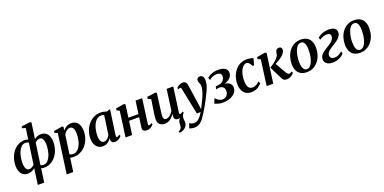

<svg xmlns="http://www.w3.org/2000/svg" viewBox="-8 -1948 6671 3334"><g transform="rotate(-20 3327.5 -281.5)"><path d="M281.5 254 322.5 -41.5Q308.5 -28.5 288.5 -16.8Q268.5 -5 243.8 2.8Q219 10.5 191 10.5Q134.5 10.5 99.2 -16.5Q64 -43.5 47.5 -89Q31 -134.5 31 -191Q31 -244.5 44 -297.5Q57 -350.5 82.2 -397Q107.5 -443.5 144.5 -479.5Q181.5 -515.5 229.2 -536Q277 -556.5 335.5 -556.5Q352 -556.5 367 -553.2Q382 -550 395 -545L423.5 -746.5L359 -765L366.5 -796.5L526.5 -817L549.5 -804L507.5 -509Q528.5 -528.5 559.5 -542.5Q590.5 -556.5 630 -556.5Q685 -556.5 721 -530.2Q757 -504 774.2 -458.5Q791.5 -413 791.5 -354.5Q791.5 -301.5 778.8 -248.8Q766 -196 741.2 -149.5Q716.5 -103 679.5 -67Q642.5 -31 594.5 -10.5Q546.5 10 488 10Q474.5 10 460.8 7.5Q447 5 435 1L400 254ZM331.5 -102 387 -487.5Q375.5 -498 360.5 -502.2Q345.5 -506.5 328 -506.5Q285 -506.5 253.2 -477.5Q221.5 -448.5 200.8 -401.8Q180 -355 170 -300.5Q160 -246 160 -194.5Q160 -150 168.8 -118.5Q177.5 -87 194.8 -70.5Q212 -54 235.5 -54Q265.5 -54 290.8 -69.2Q316 -84.5 331.5 -102ZM499 -450 442.5 -54.5Q453.5 -46.5 466.8 -43Q480 -39.5 495 -39.5Q530 -39.5 557 -59Q584 -78.5 604 -111.5Q624 -144.5 636.8 -185.2Q649.5 -226 656 -269Q662.5 -312 662.5 -351Q662.5 -417 642.8 -454.5Q623 -492 586.5 -492Q560 -492 537.5 -479.5Q515 -467 499 -450Z M815.5 254 916 -474 862 -497.5 868.5 -529.5 1025 -555 1046 -543 1037.5 -475Q1053 -496.5 1075.8 -515Q1098.5 -533.5 1127 -544.8Q1155.5 -556 1188.5 -556Q1242.5 -556 1279 -531.2Q1315.5 -506.5 1334 -460.5Q1352.5 -414.5 1352.5 -350Q1352.5 -296 1338.5 -243.8Q1324.5 -191.5 1297.5 -145.8Q1270.5 -100 1231.5 -64.8Q1192.5 -29.5 1142.5 -9.8Q1092.5 10 1032.5 10Q1018 10 1002.2 7.8Q986.5 5.5 971.5 2.5L936 254ZM980 -59Q992 -50 1007.8 -45.5Q1023.5 -41 1043 -41Q1080.5 -41 1109.2 -59.8Q1138 -78.5 1159.2 -110Q1180.5 -141.5 1194.5 -181.8Q1208.5 -222 1215 -266.2Q1221.5 -310.5 1221.5 -352.5Q1221.5 -393.5 1213 -424.2Q1204.5 -455 1187.2 -471.8Q1170 -488.5 1144 -488.5Q1119.5 -488.5 1097.2 -476Q1075 -463.5 1057.5 -444Q1040 -424.5 1029 -404Z M1845.5 -95.5Q1842.5 -74 1848.5 -65.8Q1854.5 -57.5 1864.5 -57.5Q1873 -57.5 1883.8 -63.5Q1894.5 -69.5 1909 -83L1922.5 -55.5Q1916.5 -46.5 1899.2 -30.8Q1882 -15 1856.2 -2.2Q1830.5 10.5 1798 10.5Q1766 10.5 1748 -6.5Q1730 -23.5 1730.5 -55.5L1734 -84Q1719 -61 1696.2 -39.2Q1673.5 -17.5 1644 -3.5Q1614.5 10.5 1578 10.5Q1524.5 10.5 1488 -15.5Q1451.5 -41.5 1432.8 -86.8Q1414 -132 1414 -190Q1414 -243 1427.8 -295.5Q1441.5 -348 1468.2 -394.8Q1495 -441.5 1534.5 -477.8Q1574 -514 1625.2 -534.8Q1676.5 -555.5 1739 -555.5Q1765.5 -555.5 1793.8 -549Q1822 -542.5 1843.5 -534L1910.5 -554ZM1779 -489Q1769.5 -496.5 1756.5 -500.5Q1743.5 -504.5 1728 -504.5Q1690 -504.5 1660.2 -485.8Q1630.5 -467 1608.5 -434.8Q1586.5 -402.5 1572.5 -361.8Q1558.5 -321 1551.8 -277Q1545 -233 1545 -191.5Q1545 -146.5 1554.5 -116.8Q1564 -87 1581 -72.2Q1598 -57.5 1620.5 -57.5Q1638 -57.5 1654.2 -64.8Q1670.5 -72 1684.5 -84.5Q1698.5 -97 1710.2 -112.5Q1722 -128 1730.5 -144.5Z M2439.5 -92.5Q2437 -74 2442 -65.8Q2447 -57.5 2455 -57.5Q2464 -57.5 2474.2 -62.8Q2484.5 -68 2500.5 -82L2513.5 -55Q2507 -46 2490.2 -30.2Q2473.5 -14.5 2447.5 -2Q2421.5 10.5 2388 10.5Q2364 10.5 2345.5 2.5Q2327 -5.5 2317.8 -21.8Q2308.5 -38 2312 -62.5L2338 -250.5H2151.5L2117 0H1995.5L2059.5 -470.5L2008 -495.5L2014.5 -529.5L2166 -554.5L2191 -540.5L2159 -304.5H2345L2377.5 -542H2499.5Z M2907.5 246.5 2899 217Q2921 207.5 2933.5 196.2Q2946 185 2952.5 168.5Q2960.5 151.5 2960 129Q2959.5 106.5 2962.5 83Q2964.5 50 2981.2 29.2Q2998 8.5 3010.5 -8.5L3081.5 -48.5Q3065.5 -29 3059 -7.8Q3052.5 13.5 3052.5 37.5Q3053 51.5 3055.2 69.2Q3057.5 87 3057.5 104Q3057.5 135 3045 161.2Q3032.5 187.5 3006.5 207.5Q2986.5 223 2962.5 232.8Q2938.5 242.5 2907.5 246.5ZM2718.5 10.5Q2685.5 10.5 2657.5 -1.8Q2629.5 -14 2612 -41Q2594.5 -68 2594 -111.5Q2594 -128 2595.8 -149.5Q2597.5 -171 2600.5 -195.2Q2603.5 -219.5 2607 -243Q2610.5 -266.5 2613.5 -287L2641.5 -470.5L2585 -500L2591 -533.5L2749.5 -554.5L2771 -542.5L2737.5 -287Q2735 -266.5 2731.8 -244.5Q2728.5 -222.5 2725.8 -201.5Q2723 -180.5 2721.2 -162.5Q2719.5 -144.5 2719.5 -132Q2719.5 -105.5 2725.5 -90.2Q2731.5 -75 2743.2 -68.5Q2755 -62 2772.5 -62Q2796.5 -62 2820.2 -76Q2844 -90 2865 -112.8Q2886 -135.5 2901.5 -161L2954.5 -548.5H3077L3014 -93.5Q3011.5 -75 3016.5 -66.2Q3021.5 -57.5 3031 -57.5Q3040 -57.5 3051 -63.8Q3062 -70 3079 -85L3091.5 -57.5Q3085 -47.5 3067.5 -31.5Q3050 -15.5 3024 -2.8Q2998 10 2965.5 10Q2930 10 2913.2 -6.2Q2896.5 -22.5 2895.5 -48.5Q2895.5 -51.5 2895.8 -58Q2896 -64.5 2897 -72.8Q2898 -81 2899.2 -89.5Q2900.5 -98 2901.5 -105L2900 -106Q2886 -84 2868 -63.2Q2850 -42.5 2827.2 -25.8Q2804.5 -9 2777.5 0.8Q2750.5 10.5 2718.5 10.5Z M3202 -454Q3198.5 -472 3193.2 -478.5Q3188 -485 3180 -485Q3171.5 -485 3163.8 -481Q3156 -477 3146.5 -469L3134 -498Q3140.5 -506.5 3157 -520.2Q3173.5 -534 3197.5 -545Q3221.5 -556 3249 -556Q3275 -556 3291 -547.2Q3307 -538.5 3315.2 -522.5Q3323.5 -506.5 3327 -483.5Q3333.5 -440.5 3340.5 -395.2Q3347.5 -350 3354.2 -303.8Q3361 -257.5 3368 -211.8Q3375 -166 3381.5 -121.5L3396 -11.5L3448 -115Q3467.5 -154.5 3483.8 -190.8Q3500 -227 3511.8 -260.8Q3523.5 -294.5 3530.2 -326.2Q3537 -358 3537 -389Q3536.5 -414.5 3529.8 -431Q3523 -447.5 3516.2 -462.8Q3509.5 -478 3509.5 -499.5Q3509.5 -525 3525.2 -540.2Q3541 -555.5 3568 -555.5Q3592.5 -555.5 3608.5 -542.8Q3624.5 -530 3632.5 -508.8Q3640.5 -487.5 3640.5 -462.5Q3640.5 -413.5 3626.8 -366Q3613 -318.5 3591.2 -272Q3569.5 -225.5 3545.5 -179.5Q3529.5 -146.5 3511.5 -112.5Q3493.5 -78.5 3474.5 -45.5Q3455.5 -12.5 3437 18.5Q3418.5 49.5 3401.2 76.5Q3384 103.5 3369 124.5Q3343.5 165.5 3315 193.2Q3286.5 221 3253.8 235.2Q3221 249.5 3180.5 249.5Q3155 249.5 3128.2 243.5Q3101.5 237.5 3088.5 229.5L3118 144Q3128 152.5 3151.5 162.8Q3175 173 3204 173Q3234 173 3261.5 157.5Q3289 142 3316.2 110.8Q3343.5 79.5 3371 32H3301.5Z M3796.5 10.5Q3755 10.5 3723.2 3.2Q3691.5 -4 3671.2 -13Q3651 -22 3643.5 -26.5L3680 -112Q3697.5 -93 3717.2 -77.5Q3737 -62 3759.2 -52.8Q3781.5 -43.5 3805 -43.5Q3835.5 -43.5 3861 -58Q3886.5 -72.5 3901.8 -100Q3917 -127.5 3917 -165.5Q3917 -192 3905.8 -213Q3894.5 -234 3871 -245.8Q3847.5 -257.5 3811.5 -257.5L3759 -245.5L3771.5 -297L3810 -301Q3861 -307.5 3890 -327.2Q3919 -347 3931.2 -373.2Q3943.5 -399.5 3943.5 -425Q3943.5 -458 3919.5 -475.2Q3895.5 -492.5 3865.5 -492.5Q3843.5 -492.5 3818.5 -487.5Q3793.5 -482.5 3767.2 -470Q3741 -457.5 3715 -434L3698.5 -482Q3725.5 -504.5 3758 -520.8Q3790.5 -537 3828 -545.5Q3865.5 -554 3907 -554Q3984 -554 4030.2 -524.8Q4076.5 -495.5 4076.5 -439Q4076.5 -406 4060.5 -379Q4044.5 -352 4017.2 -331Q3990 -310 3954.8 -296.5Q3919.5 -283 3881.5 -278L3876 -286Q3932.5 -293.5 3973.2 -280.2Q4014 -267 4036 -239.5Q4058 -212 4058 -175.5Q4058 -130 4036 -95.2Q4014 -60.5 3977 -37Q3940 -13.5 3893.2 -1.5Q3846.5 10.5 3796.5 10.5Z M4318.5 10Q4233.5 10 4184.8 -47.2Q4136 -104.5 4135 -209Q4134.5 -269.5 4153.5 -330.5Q4172.5 -391.5 4210.2 -442.5Q4248 -493.5 4304.5 -524.5Q4361 -555.5 4436 -555.5Q4464 -555.5 4497.5 -550.2Q4531 -545 4554 -535L4521 -411.5L4495 -414Q4483 -436.5 4469 -455.2Q4455 -474 4440.2 -485.5Q4425.5 -497 4411 -497Q4382.5 -497 4356 -476.5Q4329.5 -456 4309.2 -418.5Q4289 -381 4277.2 -329.5Q4265.5 -278 4266 -216Q4267 -163 4278.2 -128.8Q4289.5 -94.5 4310.8 -77.8Q4332 -61 4363.5 -61Q4392.5 -61 4416 -69.5Q4439.5 -78 4458.8 -92Q4478 -106 4494.5 -123.5L4516 -86Q4502 -66.5 4475 -44Q4448 -21.5 4408.8 -5.8Q4369.5 10 4318.5 10Z M4603 0 4666.5 -471.5 4614 -496 4620.5 -530 4775 -555.5 4799 -541.5 4725 0ZM4972.5 10Q4947 10 4930.2 1.5Q4913.5 -7 4903 -21.2Q4892.5 -35.5 4884.5 -52.5L4773 -279Q4804 -298 4831 -316.5Q4858 -335 4881.2 -355.5Q4904.5 -376 4924 -400Q4946.5 -426 4953.5 -448.8Q4960.5 -471.5 4962.5 -491Q4965 -513.5 4974.8 -527.5Q4984.5 -541.5 4998.8 -548Q5013 -554.5 5027 -554.5Q5055 -554.5 5068 -539.2Q5081 -524 5081.5 -503Q5082 -481 5073.2 -462.8Q5064.5 -444.5 5051 -428.5Q5034 -407.5 5008 -386.8Q4982 -366 4952.2 -347.8Q4922.5 -329.5 4894.2 -314.5Q4866 -299.5 4845 -290L4869 -330.5L4993 -113.5Q5005.5 -91.5 5019.2 -79.2Q5033 -67 5046 -67Q5055.5 -67 5068.8 -72Q5082 -77 5096 -90.5L5111 -61.5Q5102 -48.5 5082.5 -31.8Q5063 -15 5035.2 -2.5Q5007.5 10 4972.5 10Z M5431.5 -556.5Q5498.5 -556.5 5544.2 -530.5Q5590 -504.5 5613.5 -454.8Q5637 -405 5637 -334Q5637.5 -266 5617.8 -203.5Q5598 -141 5560 -92.5Q5522 -44 5468 -15.8Q5414 12.5 5346 12.5Q5280 12.5 5234.5 -13.5Q5189 -39.5 5165.5 -89Q5142 -138.5 5141.5 -208.5Q5141.5 -278 5161.2 -340.5Q5181 -403 5218.8 -451.8Q5256.5 -500.5 5310.2 -528.5Q5364 -556.5 5431.5 -556.5ZM5417 -507Q5387 -507 5364 -488Q5341 -469 5324.2 -437.2Q5307.5 -405.5 5296.5 -366Q5285.5 -326.5 5280.2 -284.8Q5275 -243 5275.5 -204.5Q5275.5 -146 5286 -108.8Q5296.5 -71.5 5316 -54Q5335.5 -36.5 5363 -36.5Q5392.5 -36.5 5415.2 -55.5Q5438 -74.5 5454.8 -106.2Q5471.5 -138 5482.2 -177.5Q5493 -217 5498.2 -258.8Q5503.5 -300.5 5503.5 -339Q5503 -397 5493.5 -434Q5484 -471 5465 -489Q5446 -507 5417 -507Z M5821.5 10Q5774 10 5740 -5.5Q5706 -21 5689 -48.5Q5672 -76 5674.5 -111Q5676.5 -144.5 5693.8 -170.8Q5711 -197 5738.2 -218.8Q5765.5 -240.5 5797 -259.5Q5828.5 -278.5 5859 -297.5Q5906.5 -327 5931.5 -358.2Q5956.5 -389.5 5959 -426Q5960 -447 5951.8 -460.2Q5943.5 -473.5 5927.8 -479.8Q5912 -486 5891.5 -486Q5850 -486 5813.8 -470.8Q5777.5 -455.5 5752.5 -437.5L5739.5 -482.5Q5762 -500 5792.5 -516.8Q5823 -533.5 5862 -544.2Q5901 -555 5948.5 -555Q6020 -555 6057.5 -526.5Q6095 -498 6091.5 -448Q6089 -413 6070.8 -384.8Q6052.5 -356.5 6024 -333.2Q5995.5 -310 5963.5 -290Q5931.5 -270 5901.5 -251.5Q5874 -234.5 5852 -216.5Q5830 -198.5 5817 -178Q5804 -157.5 5802 -132.5Q5801 -113 5809.5 -96.8Q5818 -80.5 5836.2 -71Q5854.5 -61.5 5883 -61.5Q5925 -61.5 5957 -78.5Q5989 -95.5 6025.5 -125L6033.5 -79.5Q6006.5 -48 5970.8 -28.2Q5935 -8.5 5896.5 0.8Q5858 10 5821.5 10Z M6415.5 -556.5Q6482.5 -556.5 6528.2 -530.5Q6574 -504.5 6597.5 -454.8Q6621 -405 6621 -334Q6621.5 -266 6601.8 -203.5Q6582 -141 6544 -92.5Q6506 -44 6452 -15.8Q6398 12.5 6330 12.5Q6264 12.5 6218.5 -13.5Q6173 -39.5 6149.5 -89Q6126 -138.5 6125.5 -208.5Q6125.5 -278 6145.2 -340.5Q6165 -403 6202.8 -451.8Q6240.5 -500.5 6294.2 -528.5Q6348 -556.5 6415.5 -556.5ZM6401 -507Q6371 -507 6348 -488Q6325 -469 6308.2 -437.2Q6291.5 -405.5 6280.5 -366Q6269.5 -326.5 6264.2 -284.8Q6259 -243 6259.5 -204.5Q6259.5 -146 6270 -108.8Q6280.5 -71.5 6300 -54Q6319.5 -36.5 6347 -36.5Q6376.5 -36.5 6399.2 -55.5Q6422 -74.5 6438.8 -106.2Q6455.5 -138 6466.2 -177.5Q6477 -217 6482.2 -258.8Q6487.5 -300.5 6487.5 -339Q6487 -397 6477.5 -434Q6468 -471 6449 -489Q6430 -507 6401 -507Z"/></g></svg>

Font: Merriweather 48pt SemiBold
Style: Italic
Weight: 600
Italic angle: -7.8°
Designer: Eben Sorkin
Foundry: Eben Sorkin
Version: Version 2.101